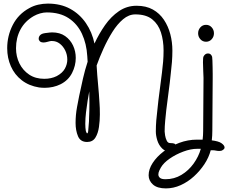

<svg xmlns="http://www.w3.org/2000/svg" viewBox="-20 -769 1275 1067"><path d="M931 75Q900 75 881 56Q862 37 854 10.5Q846 -16 846 -38Q846 -69 848.5 -100Q851 -131 855 -162Q860 -213 867 -263.5Q874 -314 880 -365Q884 -395 886.5 -426Q889 -457 889 -488Q889 -543 874.5 -588.5Q860 -634 826 -661.5Q792 -689 732 -689Q696 -689 664 -662Q632 -635 605 -592Q578 -549 555.5 -499.5Q533 -450 517 -405Q520 -352 525 -300Q530 -248 533 -195Q534 -184 534.5 -168Q535 -152 535 -133Q535 -99 530 -63.5Q525 -28 510 -4Q495 20 464 20Q427 20 413.5 -12Q400 -44 400 -86Q400 -130 408 -173.5Q416 -217 420 -236Q430 -284 441 -332Q452 -380 467 -426L465 -457Q461 -526 435.5 -581Q410 -636 361.5 -668Q313 -700 240 -700Q222 -700 203 -694.5Q184 -689 168 -680Q119 -652 94 -605.5Q69 -559 69 -501Q69 -455 88 -416.5Q107 -378 142 -354.5Q177 -331 226 -331Q265 -331 295 -346Q327 -363 340.5 -387.5Q354 -412 354 -438Q354 -465 342.5 -488.5Q331 -512 312 -526.5Q293 -541 270 -541Q267 -541 263.5 -541Q260 -541 257 -540Q248 -538 239.5 -535.5Q231 -533 222 -533Q208 -533 201.5 -539.5Q195 -546 195 -554Q195 -571 212 -580Q218 -583 230.5 -585Q243 -587 255 -588Q267 -589 269 -589Q313 -589 342 -568.5Q371 -548 386 -516Q401 -484 401 -447Q401 -404 380.5 -363.5Q360 -323 317 -301Q297 -291 274.5 -286Q252 -281 229 -281Q221 -281 213 -281.5Q205 -282 197 -283Q141 -292 101 -323Q61 -354 40.5 -400.5Q20 -447 20 -501Q20 -570 51 -630.5Q82 -691 143 -724Q166 -737 192.5 -743Q219 -749 246 -749Q317 -749 370 -720Q423 -691 457.5 -640.5Q492 -590 505 -527Q530 -581 563.5 -629Q597 -677 641 -707Q685 -737 739 -737Q792 -737 829.5 -716Q867 -695 891 -659Q915 -623 926.5 -579Q938 -535 938 -488Q938 -456 935.5 -424Q933 -392 929 -360Q924 -309 917 -258.5Q910 -208 904 -157Q901 -128 898 -97.5Q895 -67 895 -38Q895 -32 897.5 -16.5Q900 -1 906.5 12.5Q913 26 925 26Q930 26 940 27Q950 28 954 33Q961 40 961 48Q961 56 955.5 62.5Q950 69 943 72Q937 75 931 75ZM464 -28Q469 -28 470 -39.5Q471 -51 472 -64Q474 -80 474.5 -94.5Q475 -109 475 -113Q476 -134 476.5 -155Q477 -176 477 -198Q477 -214 476.5 -229.5Q476 -245 476 -261Q472 -241 467 -210Q462 -179 458 -145Q454 -111 454 -81Q454 -58 457 -41Q458 -39 460 -33.5Q462 -28 464 -28ZM1125 -537Q1106 -537 1093.5 -551Q1081 -565 1081 -584Q1081 -603 1093.5 -617Q1106 -631 1125 -631Q1144 -631 1156.5 -617Q1169 -603 1169 -584Q1169 -565 1156.5 -551Q1144 -537 1125 -537ZM902 278Q854 278 830 256.5Q806 235 806 205Q806 171 828.5 136.5Q851 102 889.5 72.5Q928 43 976 25Q1024 7 1075 7H1106Q1109 -17 1109 -42Q1109 -116 1110 -189.5Q1111 -263 1111 -336Q1111 -346 1109.5 -373Q1108 -400 1108 -423Q1108 -449 1111 -455Q1120 -472 1136 -472Q1153 -472 1159 -453Q1160 -449 1160.5 -432.5Q1161 -416 1161.5 -395.5Q1162 -375 1162 -358Q1162 -341 1162 -336Q1162 -263 1161 -189.5Q1160 -116 1160 -42Q1160 -16 1157 11Q1174 13 1188.5 17Q1203 21 1211 27Q1228 39 1228 51Q1228 58 1219 64Q1214 68 1208.5 69Q1203 70 1198 70Q1189 70 1180 68Q1171 66 1162 66H1151Q1141 105 1116.5 142.5Q1092 180 1058 211Q1024 242 984 260Q944 278 902 278ZM900 227Q948 227 988 203Q1028 179 1056 140Q1084 101 1096 58H1075Q1040 58 998.5 73.5Q957 89 923 112.5Q889 136 874 162Q871 167 865.5 178.5Q860 190 860 201Q860 211 868.5 219Q877 227 900 227Z"/></svg>

Font: Twinkle Star
Style: Regular
Weight: 400
Designer: Robert E. Leuschke
Foundry: Robert E. Leuschke
Version: Version 2.010; ttfautohint (v1.8.3)